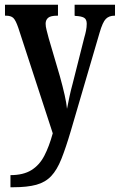

<svg xmlns="http://www.w3.org/2000/svg" viewBox="-20 -556 504 808"><path d="M24 181Q78 181 112 160Q146 139 166.5 99.5Q187 60 202 5L57 -439Q46 -471 36 -480.5Q26 -490 5 -490H1V-536H224V-490H221Q193 -490 182.5 -481Q172 -472 172 -456Q172 -445 176 -429.5Q180 -414 185 -395L232 -235Q244 -192 252 -156.5Q260 -121 262 -98Q267 -124 272.5 -150Q278 -176 286 -205L335 -399Q339 -412 342 -427Q345 -442 345 -456Q345 -475 333.5 -481.5Q322 -488 297 -489L294 -490V-536H464V-490H462Q439 -490 425.5 -476.5Q412 -463 399 -418L278 -5Q257 66 238.5 112.5Q220 159 195.5 185Q171 211 133 221.5Q95 232 36 232H24Z"/></svg>

Font: Noto Serif Tamil ExtraCondensed SemiBold
Style: Regular
Weight: 600
Width: 2
Designer: Indian Type Foundry, Tom Grace, and the Monotype Design Team
Foundry: Monotype Imaging Inc.
Version: Version 2.004; ttfautohint (v1.8.4.7-5d5b)